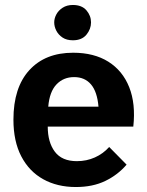

<svg xmlns="http://www.w3.org/2000/svg" viewBox="-20 -732 590 772"><path d="M285 20Q210 20 153.5 -11.5Q97 -43 65.5 -103.5Q34 -164 34 -251Q34 -380 98 -450Q162 -520 274 -520Q358 -520 415.5 -484Q473 -448 499.5 -381.5Q526 -315 516 -223H172Q172 -160 200.5 -122Q229 -84 289 -84Q328 -84 361.5 -99Q395 -114 419 -141L489 -70Q454 -29 403.5 -4.5Q353 20 285 20ZM174 -303H376Q371 -363 346 -392.5Q321 -422 278 -422Q235 -422 207 -392.5Q179 -363 174 -303ZM198 -642Q198 -658 206.5 -674Q215 -690 232 -701Q249 -712 273 -712Q309 -712 327.5 -690.5Q346 -669 346 -642Q346 -615 327.5 -592.5Q309 -570 273 -570Q248 -570 231.5 -581Q215 -592 206.5 -608.5Q198 -625 198 -642Z"/></svg>

Font: Moderustic SemiBold
Style: Regular
Weight: 600
Designer: Tural Alisoy
Foundry: TAFT Foundry
Version: Version 2.120